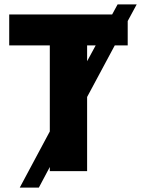

<svg xmlns="http://www.w3.org/2000/svg" viewBox="-20 -780 643 875"><path d="M377 0H207V-19L157 75H70L207 -181V-573H22V-714H491L516 -760H603L562 -684V-573H503L377 -338ZM377 -573V-501L416 -573Z"/></svg>

Font: Noto Sans ExtraBold
Style: Regular
Weight: 800
Designer: Monotype Design Team
Foundry: Monotype Imaging Inc.
Version: Version 2.007